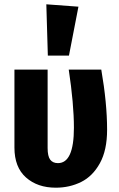

<svg xmlns="http://www.w3.org/2000/svg" viewBox="-20 -854 552 891"><path d="M477 -252Q477 -157 443.5 -96.5Q410 -36 356.5 -9.5Q303 17 239 17Q154 17 100.5 -30.5Q47 -78 47 -169V-531H201V-167Q201 -129 213 -113Q225 -97 249 -97Q323 -97 323 -261Q323 -372 299 -531H450Q477 -375 477 -252ZM344 -823 300 -596H202L195 -834Z"/></svg>

Font: Fira Sans Condensed
Style: Bold
Weight: 700
Width: 3
Designer: bBox Type GmbH & Carrois Corporate GbR & Edenspiekermann AG
Foundry: bBox Type GmbH & Carrois Corporate GbR & Edenspiekermann AG
Version: Version 4.301